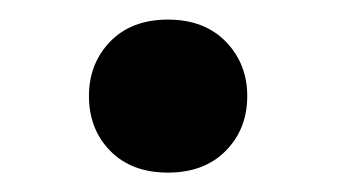

<svg xmlns="http://www.w3.org/2000/svg" viewBox="-20 -436 344 196"><path d="M151.4 -416Q188.5 -416 210.4 -393.6Q232.4 -371.1 232.4 -337.9Q232.4 -304.2 210.4 -282Q188.5 -259.8 151.4 -259.8Q114.3 -259.8 92.5 -282Q70.8 -304.2 70.8 -337.9Q70.8 -371.1 92.5 -393.6Q114.3 -416 151.4 -416Z"/></svg>

Font: Robert Sans Black
Style: Regular
Weight: 900
Designer: Christian Robertson (extended by Adam Twardoch)
Foundry: Google
Version: Version 12.135;April 2, 2019;FontCreator 11.5.0.2425 64-bit;